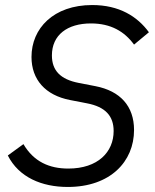

<svg xmlns="http://www.w3.org/2000/svg" viewBox="-20 -730 617 762"><path d="M249 12C418 12 512 -89 512 -214C512 -309 457 -369 359 -388L292 -401C220 -415 186 -450 186 -510C186 -591 247 -637 341 -637C420 -637 474 -605 512 -553L571 -602C525 -665 453 -710 346 -710C192 -710 105 -617 105 -504C105 -414 160 -352 258 -333L325 -320C399 -306 431 -269 431 -210C431 -127 369 -61 251 -61C176 -61 114 -88 73 -158L11 -113C55 -26 146 12 249 12Z"/></svg>

Font: Braiins Sans
Style: Italic
Weight: 400
Italic angle: -11.31°
Designer: Mike Abbink, Paul van der Laan, Pieter van Rosmalen, Jiri Chlebus, Lubos Buracinsky
Foundry: Bold Monday, Sudetype
Version: Version 1.000;hotconv 1.0.109;makeotfexe 2.5.65596